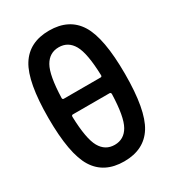

<svg xmlns="http://www.w3.org/2000/svg" viewBox="-181 -842 863 954"><g transform="rotate(-30 250.0 -365.0)"><path d="M144.5 -320.3Q136.7 -320.3 136.7 -310.5Q140.6 -182.6 168.5 -133.8Q196.3 -85 250 -85Q303.7 -85 331.5 -133.8Q359.4 -182.6 363.3 -310.5Q363.3 -319.3 355.5 -320.3ZM136.7 -418.9Q136.7 -410.2 144.5 -410.2H355.5Q363.3 -410.2 363.3 -418.9Q359.4 -546.9 331.5 -595.7Q303.7 -644.5 250 -644.5Q196.3 -644.5 168.5 -595.7Q140.6 -546.9 136.7 -418.9ZM417 -74.7Q364.3 9.8 250 9.8Q135.7 9.8 83 -74.7Q30.3 -159.2 30.3 -365.2Q30.3 -571.3 83 -655.8Q135.7 -740.2 250 -740.2Q364.3 -740.2 417 -655.8Q469.7 -571.3 469.7 -365.2Q469.7 -159.2 417 -74.7Z"/></g></svg>

Font: Rounded Mgen+ 2m medium
Style: Regular
Weight: 500
Designer: [Source Han Sans]
Ryoko NISHIZUKA  (kana & ideographs); Paul D. Hunt (Latin, Greek & Cyrillic); Wenlong ZHANG  (bopomofo
Version: Version 1.059.20150602